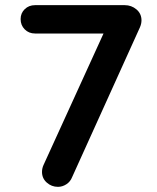

<svg xmlns="http://www.w3.org/2000/svg" viewBox="-20 -720 609 745"><path d="M205 5Q180 5 161.5 -11.5Q143 -28 143 -53Q143 -67 149 -80L394 -617L405 -590H116Q92 -590 76 -606Q60 -622 60 -646Q60 -669 76 -684.5Q92 -700 116 -700H464Q490 -700 509.5 -683.5Q529 -667 529 -641Q529 -628 523 -614L260 -33Q253 -15 237.5 -5Q222 5 205 5Z"/></svg>

Font: Quicksand Light
Style: Bold
Weight: 700
Version: Version 3.004